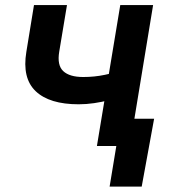

<svg xmlns="http://www.w3.org/2000/svg" viewBox="-20 -562 654 739"><path d="M282.7 -160.6Q170.4 -160.6 117.4 -210.9Q64.5 -261.2 81.5 -362.8L110.8 -542.5H237.8L208 -363.3Q199.2 -311 223.4 -288.3Q247.6 -265.6 300.3 -265.6Q343.3 -265.6 383.1 -273.9Q422.9 -282.2 467.8 -296.9L450.7 -192.4Q427.7 -183.6 399.9 -176.5Q372.1 -169.4 342.3 -165Q312.5 -160.6 282.7 -160.6ZM353 0 442.9 -542.5H569.3L480 0ZM401.9 156.2 427.7 0H387.2L404.3 -105H573.2L525.4 156.2Z"/></svg>

Font: Inter 16pt SemiBold
Style: Italic
Weight: 600
Italic angle: -9.3988°
Version: Version 4.001;git-66647c0bb